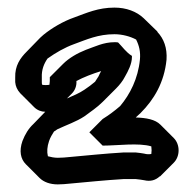

<svg xmlns="http://www.w3.org/2000/svg" viewBox="-20 -758 510 505"><path d="M99 -464 68 -432C55 -420 46 -405 39 -387C30 -361 34 -340 48 -326L49 -325L84 -290C95 -279 112 -273 132 -273C143 -273 153 -274 163 -275C208 -279 255 -284 305 -287H337C349 -286 351 -285 359 -284C376 -280 389 -284 400 -294H401L437 -330C454 -347 454 -378 437 -395L402 -430C388 -444 365 -448 337 -449L350 -461C385 -496 412 -541 418 -601C420 -632 411 -656 394 -674V-675L358 -710C339 -728 312 -738 281 -738C238 -738 208 -724 175 -712C146 -702 116 -684 95 -667C92 -664 90 -663 86 -659L85 -658L50 -622C33 -605 19 -585 20 -554V-542C21 -531 25 -522 33 -513L35 -511L70 -476C78 -468 89 -464 99 -464ZM246 -571C244 -568 241 -561 239 -557C236 -552 233 -548 230 -543C222 -536 211 -528 202 -522C189 -513 172 -506 156 -499L169 -512C177 -520 182 -532 181 -545C200 -555 223 -564 246 -571ZM111 -545C111 -542 110 -537 110 -535C104 -534 96 -534 91 -535C90 -537 90 -540 90 -542V-554C89 -575 96 -591 105 -604C126 -619 150 -633 175 -642C208 -654 238 -668 281 -668C302 -668 323 -662 338 -654C346 -638 350 -622 348 -601C343 -551 322 -510 296 -479C281 -466 266 -455 250 -445L215 -410L250 -375C289 -375 345 -383 378 -373C379 -366 379 -359 378 -353C372 -352 366 -352 359 -354C351 -355 349 -356 337 -357H305C255 -354 208 -349 163 -345C153 -344 143 -343 132 -343C123 -343 113 -345 106 -347C103 -359 104 -372 109 -387C112 -396 118 -406 122 -412L131 -418C154 -429 181 -438 202 -452C218 -464 235 -475 250 -490L285 -525C294 -534 303 -545 309 -557C317 -571 327 -590 327 -608V-611C312 -620 302 -635 291 -646C289 -647 286 -647 281 -647C252 -647 229 -635 206 -627C183 -618 161 -605 146 -590L111 -555Z"/></svg>

Font: Dictator
Style: Chalk
Weight: 500
Version: Version MIL.1277